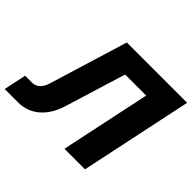

<svg xmlns="http://www.w3.org/2000/svg" viewBox="-182 -926 1143 1143"><g transform="rotate(45 389.0 -355.0)"><path d="M-24 0H89C193 0 269 -71 303 -181L422 -568H599L479 0H652L802 -710H294L143 -215C129 -169 103 -142 63 -142H6Z"/></g></svg>

Font: Geist ExtraBold
Style: Italic
Weight: 800
Italic angle: -12°
Designer: Basement.studio, Andrés Briganti, Mateo Zaragoza
Foundry: Basement.studio, Vercel, Andrés Briganti, Guido Ferreyra, Mateo Zaragoza
Version: Version 1.500